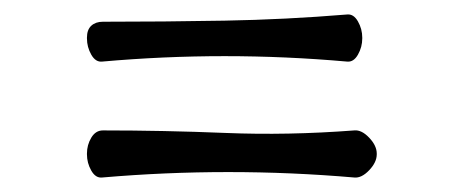

<svg xmlns="http://www.w3.org/2000/svg" viewBox="-20 -383 640 265"><path d="M480 -330Q480 -318 474 -307.5Q468 -297 459 -298Q290 -313 121 -298Q112 -297 106 -307.5Q100 -318 100 -330V-331Q100 -342 106 -347.5Q112 -353 122 -353Q206 -353 290 -354.5Q374 -356 459 -363Q468 -364 474 -353.5Q480 -343 480 -331ZM500 -170Q500 -159 489.5 -148Q479 -137 469 -138Q295 -153 121 -138Q112 -137 106 -147.5Q100 -158 100 -170V-171Q100 -183 106 -193Q112 -203 122 -203Q206 -203 291.5 -199.5Q377 -196 469 -203Q479 -204 489.5 -193Q500 -182 500 -171Z"/></svg>

Font: Winky Sans Light
Style: Regular
Weight: 300
Designer: Simon Atzbach
Foundry: typofactur
Version: Version 1.205